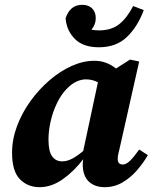

<svg xmlns="http://www.w3.org/2000/svg" viewBox="-20 -761 635 796"><path d="M181 -183Q181 -134 196 -113Q211 -92 238 -92Q258 -92 279 -103Q300 -114 325 -135L386 -420Q362 -432 336 -432Q317 -432 296.5 -422.5Q276 -413 257 -393Q234 -370 216.5 -334Q199 -298 190 -258Q181 -218 181 -183ZM414 15Q373 15 348.5 -8Q324 -31 323 -77Q323 -84 323.5 -89.5Q324 -95 325 -101Q288 -52 241 -18.5Q194 15 144 15Q95 15 62.5 -18Q30 -51 30 -128Q30 -183 50.5 -238Q71 -293 106 -341.5Q141 -390 185 -428Q229 -466 277 -487.5Q325 -509 371 -509Q398 -509 420 -500.5Q442 -492 461 -477L519 -514L557 -506L478 -155Q474 -138 471 -125Q468 -112 468 -102Q468 -79 489 -79Q503 -79 519 -94.5Q535 -110 557 -141L593 -118Q574 -85 547.5 -54.5Q521 -24 487.5 -4.5Q454 15 414 15ZM390 -565Q325 -565 290.5 -599.5Q256 -634 252 -685Q260 -711 277 -726Q294 -741 321 -741Q347 -741 362 -726Q377 -711 377 -686Q377 -659 359 -638Q374 -635 390 -635Q442 -635 474.5 -661Q507 -687 532 -736L576 -719Q551 -651 506.5 -608Q462 -565 390 -565Z"/></svg>

Font: Source Serif 4 SmText
Style: Bold Italic
Weight: 700
Italic angle: -12°
Designer: Frank Grießhammer
Foundry: Adobe
Version: Version 4.005;hotconv 1.1.0;makeotfexe 2.6.0